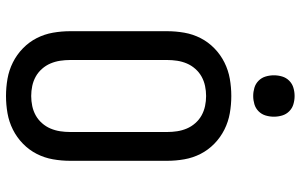

<svg xmlns="http://www.w3.org/2000/svg" viewBox="-201 -793 1002 640"><g transform="rotate(90 300.0 -473.0)"><path d="M300 8Q271 8 242.5 3Q214 -2 188 -15Q162 -28 141 -48.5Q120 -69 107 -94.5Q94 -120 89 -148.5Q84 -177 84 -206V-529Q84 -558 89 -586.5Q94 -615 107 -640.5Q120 -666 141 -686.5Q162 -707 188 -720Q214 -733 242.5 -738Q271 -743 300 -743Q329 -743 357.5 -738Q386 -733 412 -720Q438 -707 459 -686.5Q480 -666 493 -640.5Q506 -615 511 -586.5Q516 -558 516 -529V-206Q516 -177 511 -148.5Q506 -120 493 -94.5Q480 -69 459 -48.5Q438 -28 412 -15Q386 -2 357.5 3Q329 8 300 8ZM300 -76Q317 -76 333.5 -79.5Q350 -83 364.5 -91Q379 -99 390.5 -112Q402 -125 408.5 -140.5Q415 -156 417.5 -172.5Q420 -189 420 -206V-529Q420 -546 417.5 -562.5Q415 -579 408.5 -594.5Q402 -610 390.5 -623Q379 -636 364.5 -644Q350 -652 333.5 -655.5Q317 -659 300 -659Q283 -659 266.5 -655.5Q250 -652 235.5 -644Q221 -636 209.5 -623Q198 -610 191.5 -594.5Q185 -579 182.5 -562.5Q180 -546 180 -529V-206Q180 -189 182.5 -172.5Q185 -156 191.5 -140.5Q198 -125 209.5 -112Q221 -99 235.5 -91Q250 -83 266.5 -79.5Q283 -76 300 -76ZM300 -816Q286 -816 272.5 -820Q259 -824 249 -834Q239 -844 235 -857.5Q231 -871 231 -885Q231 -899 235 -912.5Q239 -926 249 -936Q259 -946 272.5 -950Q286 -954 300 -954Q314 -954 327.5 -950Q341 -946 351 -936Q361 -926 365 -912.5Q369 -899 369 -885Q369 -871 365 -857.5Q361 -844 351 -834Q341 -824 327.5 -820Q314 -816 300 -816Z"/></g></svg>

Font: Iosevka HT Medium Extended
Style: Regular
Weight: 500
Width: 7
Monospace: yes
Designer: Belleve Invis
Foundry: Belleve Invis
Version: Version 32.3.0; ttfautohint (v1.8.4)